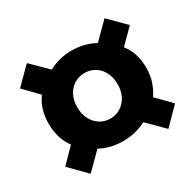

<svg xmlns="http://www.w3.org/2000/svg" viewBox="-126 -793 852 837"><g transform="rotate(-30 299.5 -374.5)"><path d="M104 -96 23 -178 93 -249Q54 -302 54 -376Q54 -449 92 -501L23 -572L104 -653L184 -574Q238 -603 300 -603Q362 -603 416 -574L495 -653L576 -572L505 -501Q525 -476 535 -444.5Q545 -413 545 -376Q545 -338 534.5 -306.5Q524 -275 506 -249L576 -178L495 -96L415 -176Q388 -162 358.5 -155Q329 -148 300 -148Q236 -148 184 -176ZM300 -261Q328 -261 351 -275.5Q374 -290 387.5 -315.5Q401 -341 401 -376Q401 -410 387.5 -436Q374 -462 351 -476Q328 -490 300 -490Q271 -490 248 -476Q225 -462 211.5 -436Q198 -410 198 -376Q198 -341 211.5 -315.5Q225 -290 248 -275.5Q271 -261 300 -261Z"/></g></svg>

Font: Noto Sans KR Thin ExtraBold
Style: Regular
Weight: 800
Version: Version 2.004-H2;hotconv 1.0.118;makeotfexe 2.5.65603